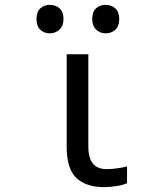

<svg xmlns="http://www.w3.org/2000/svg" viewBox="-20 -759 640 789"><path d="M254 -157V-536H343V-158Q343 -110 361.5 -87Q380 -64 419 -64Q439 -64 463 -67.5Q487 -71 502 -75V-6Q487 1 460 5.5Q433 10 407 10Q334 10 294 -27.5Q254 -65 254 -157ZM130 -681Q130 -710 145.5 -724.5Q161 -739 185 -739Q209 -739 225 -724.5Q241 -710 241 -681Q241 -653 224.5 -637.5Q208 -622 185 -622Q161 -622 145.5 -637Q130 -652 130 -681ZM359 -681Q359 -710 374.5 -724.5Q390 -739 414 -739Q438 -739 454 -724.5Q470 -710 470 -681Q470 -652 454 -637Q438 -622 414 -622Q391 -622 375 -637.5Q359 -653 359 -681Z"/></svg>

Font: Noto Sans Mono UI
Style: Regular
Weight: 400
Monospace: yes
Designer: Monotype Design team
Foundry: Monotype Imaging Inc.
Version: Version 1.000